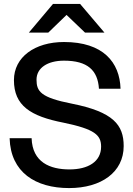

<svg xmlns="http://www.w3.org/2000/svg" viewBox="-20 -946 676 978"><path d="M332 12C496 12 610 -69 610 -202C610 -310 557 -376 346 -418C188 -449 166 -480 166 -540C166 -600 222 -637 306 -637C426 -637 478 -588 484 -494H594C590 -629 505 -732 306 -732C157 -732 51 -655 51 -538C51 -408 135 -354 304 -321C463 -288 495 -258 495 -199C495 -122 428 -83 334 -83C235 -83 145 -119 141 -242H29C34 -68 161 12 332 12ZM388 -926H250L127 -780H226L319 -870L413 -780H512Z"/></svg>

Font: Aspekta 500
Style: Regular
Weight: 500
Designer: Ivo Dolenc
Version: Version 2.100